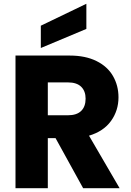

<svg xmlns="http://www.w3.org/2000/svg" viewBox="-20 -996 692 1016"><path d="M420 0 274 -265H233V0H62V-702H349Q432 -702 490.5 -673Q549 -644 578 -593.5Q607 -543 607 -481Q607 -411 567.5 -356Q528 -301 451 -278L613 0ZM233 -386H339Q386 -386 409.5 -409Q433 -432 433 -474Q433 -514 409.5 -537Q386 -560 339 -560H233ZM437 -843 196 -742V-860L437 -976Z"/></svg>

Font: MSTAGE
Style: Bold
Weight: 700
Designer: Ninad Kale (Devanagari), Jonny Pinhorn (Latin)
Foundry: Indian Type Foundry
Version: 4.004